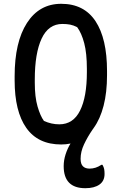

<svg xmlns="http://www.w3.org/2000/svg" viewBox="-20 -740 640 1010"><path d="M302 -720Q422 -720 482.5 -628.5Q543 -537 543 -366V-344Q543 -254 525 -184Q507 -114 473 -67Q470 -62 466 -57Q440 -19 422 19.5Q404 58 404 95Q404 123 416.5 135Q429 147 451 147Q484 147 513 127H519Q526 139 528 149.5Q530 160 530 175Q530 212 503 231Q476 250 429 250Q315 250 315 134Q315 103 325 72Q335 41 351 15Q328 20 302 20Q180 20 118.5 -67Q57 -154 57 -317V-339Q57 -519 122 -619.5Q187 -720 302 -720ZM163 -305Q163 -230 177.5 -180Q192 -130 211 -104Q250 -86 292 -86Q365 -86 401 -158Q437 -230 437 -360V-378Q437 -460 423 -513Q409 -566 386 -597Q367 -607 349 -610.5Q331 -614 308 -614Q235 -614 199 -537Q163 -460 163 -322Z"/></svg>

Font: Recursive Mn Csl St Med
Style: Regular
Weight: 500
Monospace: yes
Version: Version 1.079;hotconv 1.0.112;makeotfexe 2.5.65598; ttfautoh